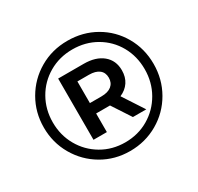

<svg xmlns="http://www.w3.org/2000/svg" viewBox="-141 -813 1012 983"><g transform="rotate(-30 365.0 -322.0)"><path d="M366 -647Q457 -647 531 -604.5Q605 -562 647.5 -488Q690 -414 690 -324Q690 -234 647 -159Q604 -84 529 -40.5Q454 3 364 3Q274 3 200 -40.5Q126 -84 83 -158.5Q40 -233 40 -322Q40 -411 83 -485.5Q126 -560 200.5 -603.5Q275 -647 366 -647ZM364.5 -48Q441 -48 503 -84.5Q565 -121 601 -184Q637 -247 637 -323.5Q637 -400 602 -462Q567 -524 505 -560Q443 -596 366 -596Q289 -596 226.5 -559.5Q164 -523 128.5 -460.5Q93 -398 93 -322Q93 -246 128.5 -183.5Q164 -121 226 -84.5Q288 -48 364.5 -48ZM460 -265 541 -141H462L390 -251H380H308V-141H229V-503H380Q451 -503 492 -469Q533 -435 533 -377Q533 -337 514 -308.5Q495 -280 460 -265ZM375 -313Q414 -313 435 -330Q456 -347 456 -377.5Q456 -408 435 -424.5Q414 -441 375 -441H307V-313Z"/></g></svg>

Font: Montserrat Ace
Style: Bold
Weight: 600
Designer: Julieta Ulanovsky
Foundry: Julieta Ulanovsky
Version: Version 1